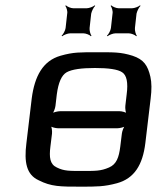

<svg xmlns="http://www.w3.org/2000/svg" viewBox="-20 -690 608 720"><path d="M545 -321C549 -353 549 -380 544 -402C534 -445 519 -467 477 -481C432 -495 407 -494 344 -494C281 -494 256 -495 207 -481C141 -462 110 -405 99 -321L79 -153C70 -82 79 -35 125 -14C172 10 206 10 282 10C343 10 371 10 419 -3C484 -21 515 -72 525 -153L545 -321ZM193 -336C199 -381 211 -408 230 -419C250 -430 285 -435 336 -435C387 -435 422 -430 438 -419C455 -408 461 -381 455 -336L450 -293C449 -284 451 -267 455 -262L457 -264C453 -269 437 -273 428 -273H206C197 -273 179 -269 173 -264L175 -262C181 -267 187 -284 188 -293L193 -336ZM431 -140C426 -100 417 -74 389 -62C357 -48 336 -49 289 -49C242 -49 221 -48 193 -62C167 -74 164 -100 169 -140L175 -189C176 -198 174 -215 170 -220L168 -218C172 -213 189 -209 198 -209H420C429 -209 446 -213 452 -218L450 -220C444 -215 438 -198 437 -189L431 -140ZM316 -585 322 -639C324 -648 331 -663 337 -668L335 -670C330 -665 314 -659 305 -659H255C246 -659 232 -665 227 -670L225 -668C229 -663 234 -648 232 -639L226 -585C225 -576 217 -561 211 -556L213 -554C219 -559 234 -565 243 -565H293C302 -565 317 -559 321 -554L323 -556C319 -561 315 -576 316 -585ZM486 -585 492 -639C494 -648 501 -663 507 -668L505 -670C500 -665 484 -659 475 -659H425C416 -659 402 -665 397 -670L395 -668C399 -663 404 -648 402 -639L396 -585C395 -576 387 -561 381 -556L383 -554C389 -559 404 -565 413 -565H463C472 -565 487 -559 491 -554L493 -556C489 -561 485 -576 486 -585Z"/></svg>

Font: Gamestation Storm Oblique 
Style: Italic
Weight: 400
Designer: Jonas Hecksher
Foundry: Jonas Hecksher, Playtypeª, e-types AS
Version: Version 1.003